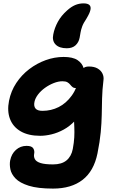

<svg xmlns="http://www.w3.org/2000/svg" viewBox="-20 -860 688 1137"><path d="M294 256.8Q203.8 256.8 150.5 240Q97.2 223.2 72.1 197Q47 170.8 41.4 142.2Q35.8 113.6 40.2 90.2Q48 50.8 74.6 27.3Q101.2 3.8 137.4 3.8Q168 3.8 177 18.6Q186 33.4 182.2 51Q178.8 68.4 186.9 83Q195 97.6 220.5 105.6Q246 113.6 294.2 113.6Q345.2 113.6 373.8 89.9Q402.4 66.2 411 22.4Q418.2 -16 419.8 -46.7Q421.4 -77.4 420.1 -105.8Q418.8 -134.2 417.6 -165.4Q416.4 -196.6 419.8 -235.2L477 -226.6Q455.6 -178.4 424.3 -145.3Q393 -112.2 357.3 -92.7Q321.6 -73.2 285.6 -64.5Q249.6 -55.8 218 -55.8Q148.2 -55.8 102.6 -82.2Q57 -108.6 39.2 -155.6Q21.4 -202.6 33.4 -263Q44.8 -320.8 76.4 -368.5Q108 -416.2 153.2 -450.6Q198.4 -485 250.8 -503.9Q303.2 -522.8 356.8 -522.8Q411.4 -522.8 439.4 -503.9Q467.4 -485 475.4 -455.8Q483.4 -426.6 476.8 -395.4Q471.6 -370.2 457.3 -354.2Q443 -338.2 430.8 -338.2Q417.4 -338.2 409.9 -344.2Q402.4 -350.2 396 -358.5Q389.6 -366.8 379.3 -372.8Q369 -378.8 350 -378.8Q325.4 -378.8 298 -368Q270.6 -357.2 246.3 -339.7Q222 -322.2 205.4 -300.6Q188.8 -279 184.2 -257.2Q178.8 -231.6 190.2 -217.6Q201.6 -203.6 231.4 -203.6Q283 -203.6 327.5 -226Q372 -248.4 404.9 -293.9Q437.8 -339.4 451.4 -408Q457.6 -438.4 469.5 -452.3Q481.4 -466.2 506 -466.2Q537.8 -466.2 557.9 -454.5Q578 -442.8 586.8 -424.3Q595.6 -405.8 592.8 -386Q585.6 -326.6 584.5 -277Q583.4 -227.4 582.5 -179.5Q581.6 -131.6 576.5 -76.9Q571.4 -22.2 557.2 48.6Q535.8 153.4 469 205.1Q402.2 256.8 294 256.8ZM375.4 -574.2Q330.8 -574.2 309.2 -596.5Q287.6 -618.8 295.4 -656Q302.6 -694.2 322.5 -730.7Q342.4 -767.2 377 -797.8Q401.4 -820 425 -830Q448.6 -840 474.4 -840Q523.8 -840 515.6 -801.8Q513.6 -792 508.2 -780Q502.8 -768 491.8 -749.4Q473.6 -722.6 466.4 -702.5Q459.2 -682.4 456.9 -667.1Q454.6 -651.8 451.6 -636.8Q446.4 -609.4 427.5 -591.8Q408.6 -574.2 375.4 -574.2Z"/></svg>

Font: Shantell Sans Light
Style: Italic
Weight: 300
Italic angle: -11°
Designer: Stephen Nixon, Anya Danilova, Shantell Martin
Foundry: Arrow Type
Version: Version 1.008;[ac192a2d6]